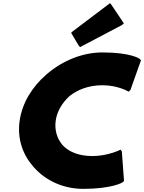

<svg xmlns="http://www.w3.org/2000/svg" viewBox="-20 -1181 918 1223"><path d="M633 -638C730 -638 796 -599 796 -599L799 -597L811 -608L878 -797L870 -806C869 -807 815 -847 632 -847C506 -847 380 -795 282 -712L274 -705C185 -628 121 -525 105 -411C89 -299 124 -198 190 -122L197 -114C272 -30 384 22 510 22C692 22 759 -18 760 -19L770 -28L756 -217L747 -228L744 -226C744 -226 666 -187 569 -187C479 -187 418 -215 379 -256C340 -301 327 -359 335 -413C342 -466 372 -523 423 -569C473 -609 543 -638 633 -638ZM433 -972 481 -891 490 -881 756 -1021 769 -1032 690 -1150 681 -1161 444 -982Z"/></svg>

Font: Hussar Woodtype
Style: UltraObl
Weight: 900
Foundry: Cannot Into Space Fonts
Version: Version 1.07